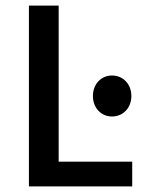

<svg xmlns="http://www.w3.org/2000/svg" viewBox="-20 -669 522 684"><path d="M451 -5V-93H189V-649H83V-5ZM379 -254C418 -254 448 -284 448 -327C448 -370 418 -400 379 -400C340 -400 311 -369 311 -327C311 -285 340 -254 379 -254Z"/></svg>

Font: Falling Sky
Style: Light
Weight: 400
Designer: Paul D. Hunt
Foundry: Adobe Systems Incorporated
Version: Version 1.02